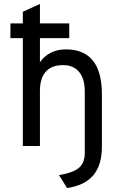

<svg xmlns="http://www.w3.org/2000/svg" viewBox="-20 -742 616 976"><path d="M321 214 280 148Q351.5 136.5 381.2 111Q411 85.5 411 36V-277Q411 -341.5 382.2 -376.2Q353.5 -411 301 -411Q242.5 -411 212.8 -377.8Q183 -344.5 183 -279V0H96V-548H33V-623H96V-682L183 -722V-623H332V-548H183V-426Q206.5 -458.5 239.8 -474.8Q273 -491 315 -491Q406.5 -491 452.2 -434Q498 -377 498 -262V4Q498 97 454.5 148.8Q411 200.5 321 214Z"/></svg>

Font: Undotted
Style: Regular
Weight: 400
Designer: Delve Withrington, Dave Bailey, Thomas Jockin
Foundry: Delve Fonts LLC
Version: Version 4.000